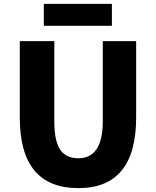

<svg xmlns="http://www.w3.org/2000/svg" viewBox="-20 -956 803 990"><path d="M82 -350V-744H260V-331Q260 -228 291 -183Q321 -140 384 -140Q510 -140 510 -331V-744H682V-350Q682 14 384 14Q82 14 82 -350ZM206 -936H557V-823H206Z"/></svg>

Font: Source Han Sans CN Heavy
Style: Bold
Weight: 900
Designer: Ryoko NISHIZUKA (kana & ideographs); Paul D. Hunt (Latin, Greek & Cyrillic); Wenlong ZHANG (bopomofo); Sandoll Communica
Foundry: Adobe Systems Incorporated
Version: Version 1.000;PS 1;hotconv 1.0.78;makeotf.lib2.5.61930